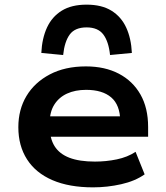

<svg xmlns="http://www.w3.org/2000/svg" viewBox="-20 -797 713 827"><path d="M381 10Q278 10 206 -21Q134 -52 96.5 -110.5Q59 -169 59 -249Q59 -325 94 -383.5Q129 -442 194.5 -476.5Q260 -511 350 -511Q432 -511 492 -479.5Q552 -448 585 -390Q618 -332 618 -250V-208H171V-296H516L498 -276Q497 -345 459 -377.5Q421 -410 351 -410Q304 -410 269 -394Q234 -378 214 -346.5Q194 -315 194 -268V-253Q194 -201 215 -167.5Q236 -134 279 -117.5Q322 -101 389 -101Q437 -101 483 -110.5Q529 -120 564 -143L603 -46Q562 -17 502 -3.5Q442 10 381 10ZM252 -560 158 -569Q161 -632 182.5 -678.5Q204 -725 246 -751Q288 -777 353 -777Q418 -777 460 -751Q502 -725 523.5 -678.5Q545 -632 548 -569L454 -560Q448 -618 425 -648.5Q402 -679 353 -679Q303 -679 280.5 -648.5Q258 -618 252 -560Z"/></svg>

Font: Nunito Sans 7pt SemiExpanded
Style: Bold
Weight: 700
Width: 6
Designer: Vernon Adams
Foundry: Vernon Adams
Version: Version 3.101;gftools[0.9.27]